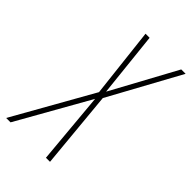

<svg xmlns="http://www.w3.org/2000/svg" viewBox="-275 -790 867 867"><g transform="rotate(45 158.0 -357.0)"><path d="M-58 0H-30L165 -345L196 0H222L187 -372L374 -714H346L177 -403L144 -714H118L156 -379Z"/></g></svg>

Font: Noto Sans ExtraCondensed Thin
Style: Italic
Weight: 100
Width: 2
Italic angle: -12°
Designer: Monotype Design Team
Foundry: Monotype Imaging Inc.
Version: Version 2.013